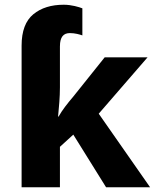

<svg xmlns="http://www.w3.org/2000/svg" viewBox="-20 -787 651 807"><path d="M248 -767.1C195.3 -767.1 152.8 -753.9 120.1 -727.1C87.4 -700.2 70.8 -656.2 70.8 -595.2V0H231.9V-169.9L288.1 -221.2L425.8 0H610.8L395 -309.1L600.1 -545.9H419.9L287.1 -379.9C264.2 -353 241.7 -324.7 226.1 -296.9H224.1C228 -337.4 231.9 -378.9 231.9 -419.9V-591.8C231.9 -632.3 247.1 -647.9 273.9 -647.9C295.4 -647.9 314.9 -642.1 326.2 -638.2V-752C312.5 -757.3 281.2 -767.1 248 -767.1Z"/></svg>

Font: Avrile Sans
Style: Bold
Weight: 700
Designer: Monotype Design Team, Google (font), Stefan Peev (BGR Cyrillic), Cristiano Sobral (main changes)
Foundry: The Avrile Sans Project Authors
Version: Version 3.110